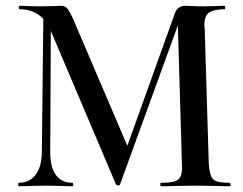

<svg xmlns="http://www.w3.org/2000/svg" viewBox="-20 -645 841 665"><path d="M775 0Q746 0 729 -1L656 -2L587 -1Q570 0 538 0Q535 0 535 -6Q535 -12 538 -12Q571 -12 586 -17Q601 -22 606.5 -36.5Q612 -51 610 -81L596 -557L396 -7Q396 -3 389 -3Q383 -3 381 -8L156 -538L154 -123Q153 -69 172.5 -40.5Q192 -12 231 -12Q233 -12 233.5 -6Q234 0 231 0Q206 0 192 -1L136 -2L87 -1Q72 0 45 0Q43 0 43 -6Q43 -12 45 -12Q83 -12 104 -40.5Q125 -69 125 -121L130 -580Q98 -613 48 -613Q45 -613 45 -619Q45 -625 48 -625Q65 -625 74 -624L113 -623L170 -624Q179 -625 192 -625Q205 -625 213.5 -615Q222 -605 236 -573L421 -140L586 -600Q590 -611 599 -618Q608 -625 620 -625Q634 -625 643 -624L683 -623L728 -624Q738 -625 757 -625Q760 -625 760 -619Q760 -613 758 -613Q722 -613 705 -602Q688 -591 688 -560Q688 -551 689 -546L703 -81Q705 -51 710.5 -36.5Q716 -22 730 -17Q744 -12 775 -12Q778 -12 778.5 -6Q779 0 775 0Z"/></svg>

Font: Cormorant Upright SemiBold
Style: Regular
Weight: 600
Designer: Christian Thalmann (Catharsis Fonts)
Foundry: Catharsis Fonts
Version: Version 3.302